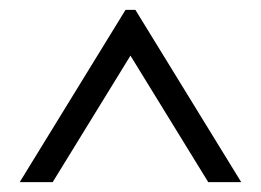

<svg xmlns="http://www.w3.org/2000/svg" viewBox="-20 -700 530 390"><path d="M235 -680H255L470 -330H403L245 -587L87 -330H20Z"/></svg>

Font: ZCOOL XiaoWei
Style: Regular
Weight: 400
Version: Version 1.000